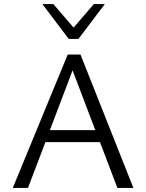

<svg xmlns="http://www.w3.org/2000/svg" viewBox="-20 -927 721 947"><path d="M473 -226H204L118 0H43L314 -658H377L638 0H559ZM243 -907 343 -791 443 -907H497L367 -735H319L189 -907ZM450 -285 338 -580 226 -285Z"/></svg>

Font: QiushuiShotai Bright
Style: Regular
Weight: 400
Designer: Christian Thalmann (Catharsis Fonts)
Version: Version 1.250;